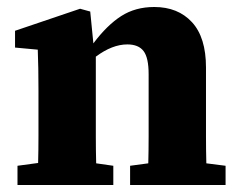

<svg xmlns="http://www.w3.org/2000/svg" viewBox="-20 -529 687 549"><path d="M30 0V-55L89 -63Q90 -100 90 -140Q90 -180 90 -213V-271Q90 -308 89.5 -332.5Q89 -357 88 -387L23 -393V-441L209 -504L238 -496L247 -405Q286 -457 326.5 -483Q367 -509 421 -509Q489 -509 529 -465.5Q569 -422 569 -336V-214Q569 -180 569 -139.5Q569 -99 570 -62L625 -55V0H352V-55L404 -62Q405 -99 405 -139.5Q405 -180 405 -214V-317Q405 -364 390.5 -383Q376 -402 344 -402Q301 -402 254 -367V-213Q254 -180 254 -139.5Q254 -99 255 -62L304 -55V0Z"/></svg>

Font: Source Serif 4 SmText
Style: Bold
Weight: 700
Designer: Frank Grießhammer
Foundry: Adobe
Version: Version 4.005;hotconv 1.1.0;makeotfexe 2.6.0